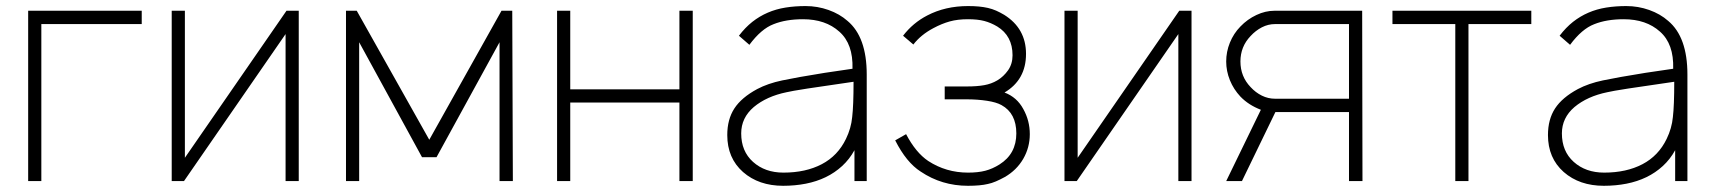

<svg xmlns="http://www.w3.org/2000/svg" viewBox="-20 -598 5654 634"><path d="M448 -518.5H116.5V0H73V-562.5H448Z M966.5 0H923V-485.5L587.5 0H547V-562.5H590.5V-77L926 -562.5H966.5Z M1671.5 -562.5 1673.5 0H1629.5V-458.5L1421.5 -79H1373.5L1166 -458.5V0H1122.5V-562.5H1158L1397.5 -136.5L1636 -562.5Z M2267.5 -562.5V0H2223.5V-259.5H1863V0H1819.5V-562.5H1863V-303H2223.5V-562.5Z M2801.5 0V-102Q2785 -72 2760.8 -49.8Q2736.5 -27.5 2706.5 -13Q2676.5 1.5 2641 8.5Q2605.5 15.5 2566 15.5Q2485.5 15.5 2433.5 -30Q2381.5 -76 2381.5 -152Q2381.5 -204 2405 -240Q2428.5 -276 2480.5 -304Q2515.5 -322.5 2563 -332.5Q2587 -337.5 2621.8 -343.8Q2656.5 -350 2703.5 -357.5L2795 -371Q2797.5 -453 2751.5 -493.5Q2706 -534.5 2631.5 -534.5Q2575 -534.5 2534 -518Q2493.5 -502.5 2454.5 -450L2420 -480Q2440.5 -507 2464.2 -525.8Q2488 -544.5 2515.2 -556.2Q2542.5 -568 2573.8 -573Q2605 -578 2640 -578Q2679.5 -578 2716 -565Q2752.5 -552 2778.5 -529Q2842 -476 2842 -352V0ZM2798.5 -328Q2605 -300.5 2577.5 -293.5Q2511.5 -280 2469 -244.5Q2427.5 -209 2427.5 -157.5Q2427.5 -98.5 2466.5 -63.5Q2506 -28 2567 -28Q2640.5 -28 2693.5 -55.8Q2746.5 -83.5 2773.5 -139.5Q2790.5 -174.5 2794 -211.5Q2798.5 -249 2798.5 -328Z M3042 -547Q3101.5 -578 3176.5 -578Q3196 -578 3212 -576.5Q3228 -575 3242.2 -571.8Q3256.5 -568.5 3269.5 -562.8Q3282.5 -557 3296 -549Q3368 -504 3368 -420Q3368 -334.5 3297 -292.5Q3338 -277 3359 -238Q3380.5 -199.5 3380.5 -155Q3380.5 -111 3358.8 -73.5Q3337 -36 3298 -13.5Q3282.5 -5 3268.5 1Q3254.5 7 3242 9.5Q3217 15.5 3176.5 15.5Q3089.5 15.5 3020 -31.5Q2973 -61.5 2936 -134.5L2972 -155Q3004 -94 3045 -66.5Q3104 -28 3176.5 -28Q3209.5 -28 3233.5 -34.2Q3257.5 -40.5 3280.5 -55Q3336 -90 3336 -157.5Q3336 -224 3287 -251Q3270 -260.5 3239 -265.2Q3208 -270 3172 -270H3099.5V-312.5H3172Q3206.5 -312.5 3230 -316.8Q3253.5 -321 3273 -332.5Q3294 -345 3308.8 -366Q3323.5 -387 3323.5 -415.5Q3323.5 -479.5 3273 -510.5Q3252 -523 3230 -528.8Q3208 -534.5 3176.5 -534.5Q3142 -534.5 3116 -527.2Q3090 -520 3062 -505Q3020.5 -483 2996 -451L2962 -480Q2994.5 -522.5 3042 -547Z M3914.5 0H3871V-485.5L3535.5 0H3495V-562.5H3538.5V-77L3874 -562.5H3914.5Z M4434.5 0V-228H4191.5L4081 0H4029L4143.5 -235.5Q4103 -251 4076 -279Q4053.5 -303 4041.2 -333.2Q4029 -363.5 4029 -395Q4029 -427 4041.2 -457.2Q4053.5 -487.5 4076 -510.5Q4099 -534.5 4128.8 -548.5Q4158.5 -562.5 4188.5 -562.5H4478L4479 0ZM4434.5 -272V-518.5H4190.5Q4167.5 -518.5 4146.8 -507.8Q4126 -497 4109.5 -479Q4076 -444 4076 -395Q4076 -345.5 4109.5 -310.5Q4126 -292.5 4146.8 -282.2Q4167.5 -272 4190.5 -272Z M5036.5 -518.5H4829V0H4785.5V-518.5H4578V-562.5H5036.5Z M5511.5 0V-102Q5495 -72 5470.8 -49.8Q5446.5 -27.5 5416.5 -13Q5386.5 1.5 5351 8.5Q5315.5 15.5 5276 15.5Q5195.5 15.5 5143.5 -30Q5091.5 -76 5091.5 -152Q5091.5 -204 5115 -240Q5138.5 -276 5190.5 -304Q5225.5 -322.5 5273 -332.5Q5297 -337.5 5331.8 -343.8Q5366.5 -350 5413.5 -357.5L5505 -371Q5507.5 -453 5461.5 -493.5Q5416 -534.5 5341.5 -534.5Q5285 -534.5 5244 -518Q5203.5 -502.5 5164.5 -450L5130 -480Q5150.5 -507 5174.2 -525.8Q5198 -544.5 5225.2 -556.2Q5252.5 -568 5283.8 -573Q5315 -578 5350 -578Q5389.5 -578 5426 -565Q5462.5 -552 5488.5 -529Q5552 -476 5552 -352V0ZM5508.5 -328Q5315 -300.5 5287.5 -293.5Q5221.5 -280 5179 -244.5Q5137.5 -209 5137.5 -157.5Q5137.5 -98.5 5176.5 -63.5Q5216 -28 5277 -28Q5350.5 -28 5403.5 -55.8Q5456.5 -83.5 5483.5 -139.5Q5500.5 -174.5 5504 -211.5Q5508.5 -249 5508.5 -328Z"/></svg>

Font: Russisch Sans ExtraLight
Style: Regular
Weight: 200
Width: 4
Designer: Michael Sharanda (font) & Cristiano Sobral (main changes)
Foundry: Michael Sharanda
Version: Version 2.00;September 8, 2020;FontCreator 13.0.0.2681 64-bi